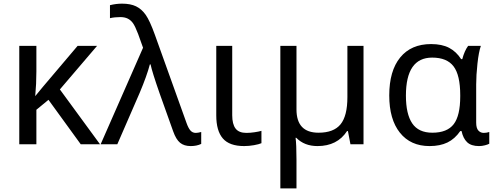

<svg xmlns="http://www.w3.org/2000/svg" viewBox="-20 -786 2701 1046"><path d="M402.8 -536.1H508.8L306.2 -298.8L524.9 0H419.9L244.1 -242.2L178.2 -188V0H85V-536.1H178.2V-397Q178.2 -329.1 171.9 -262.2L212.9 -312Z M528.3 0 759.3 -525.9 732.4 -601.1Q715.8 -644.5 703.9 -660.6Q691.9 -676.8 675.5 -684.8Q659.2 -692.9 635.3 -692.9Q605 -692.9 579.1 -687V-757.8Q612.3 -766.1 645 -766.1Q690.9 -766.1 721.2 -751.5Q751.5 -736.8 773.7 -705.3Q795.9 -673.8 823.2 -598.1L996.1 -116.2Q1005.9 -88.4 1017.3 -75.2Q1028.8 -62 1046.4 -62Q1058.1 -62 1076.2 -66.9V-2Q1051.8 9.8 1019 9.8Q982.9 9.8 960.9 -8.3Q939 -26.4 923.3 -70.8L850.1 -275.9Q808.6 -394.5 800.3 -435.1H796.4Q780.3 -373.5 741.2 -280.8L619.1 0Z M1245.1 -536.1V-158.2Q1245.1 -109.9 1263.2 -85.9Q1281.2 -62 1322.3 -62Q1343.8 -62 1367.7 -65.7Q1391.6 -69.3 1404.3 -73.2V-5.9Q1391.1 0 1363.8 4.9Q1336.4 9.8 1310.1 9.8Q1230 9.8 1194.1 -31.7Q1158.2 -73.2 1158.2 -157.2V-536.1Z M1595.2 -189.9Q1595.2 -63 1715.3 -63Q1797.9 -63 1835.2 -108.6Q1872.6 -154.3 1872.6 -256.8V-536.1H1960.4V0H1889.2L1875.5 -71.8H1870.6Q1817.4 9.8 1709.5 9.8Q1638.2 9.8 1594.2 -35.2H1590.3Q1595.2 1 1595.2 84V240.2H1507.3V-536.1H1595.2Z M2335.4 -63Q2416 -63 2451.7 -109.4Q2487.3 -155.8 2487.3 -261.2V-267.1Q2487.3 -377 2450.9 -424.6Q2414.6 -472.2 2334.5 -472.2Q2191.4 -472.2 2191.4 -265.1Q2191.4 -164.6 2225.8 -113.8Q2260.3 -63 2335.4 -63ZM2320.3 9.8Q2216.8 9.8 2158.7 -63Q2100.6 -135.7 2100.6 -266.1Q2100.6 -399.9 2160.2 -472.9Q2219.7 -545.9 2328.6 -545.9Q2387.7 -545.9 2426.8 -525.4Q2465.8 -504.9 2492.2 -463.9H2498.5Q2510.3 -508.8 2530.3 -536.1H2599.6Q2587.9 -502.4 2581.1 -439.2Q2574.2 -376 2574.2 -326.2V-118.2Q2574.2 -87.4 2586.2 -74.7Q2598.1 -62 2615.2 -62Q2630.9 -62 2645.5 -66.9V-2.9Q2637.7 1.5 2621.8 5.6Q2606 9.8 2589.4 9.8Q2546.9 9.8 2524.9 -11.2Q2502.9 -32.2 2494.6 -71.8H2487.3Q2458 -29.3 2417.7 -9.8Q2377.4 9.8 2320.3 9.8Z"/></svg>

Font: Noto Sans Southeast Asian
Style: Regular
Weight: 400
Designer: Monotype Design Team
Foundry: Monotype Imaging Inc.
Version: Version 1.06 uh; ttfautohint (v1.4.1)